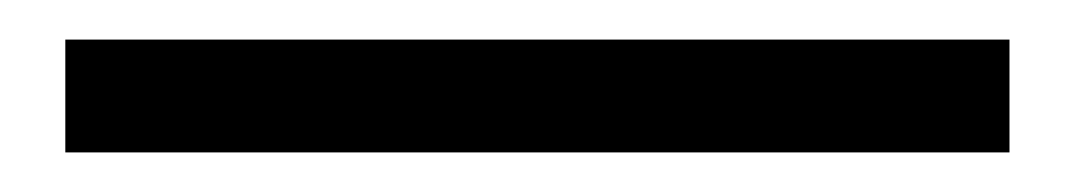

<svg xmlns="http://www.w3.org/2000/svg" viewBox="-20 -10 547 97"><path d="M13 10V67H490V10Z"/></svg>

Font: VL Bebas Neue Regular
Style: Regular
Weight: 400
Designer: Ryoichi Tsunekawa
Foundry: Ryoichi Tsunekawa
Version: Version 001.003